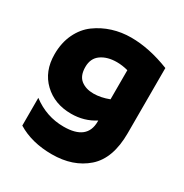

<svg xmlns="http://www.w3.org/2000/svg" viewBox="-164 -669 924 965"><g transform="rotate(30 297.5 -186.0)"><path d="M298 -201Q340 -201 387 -219V-388Q353 -397 322 -397Q267 -397 231.5 -372Q196 -347 196 -297Q196 -246 224.5 -223.5Q253 -201 298 -201ZM547 -115Q547 32 469.5 100Q392 168 269 168Q152 168 69 117V-44Q151 18 251 18Q387 18 387 -90V-96Q327 -57 251 -57Q155 -57 92.5 -116.5Q30 -176 30 -275Q30 -342 55 -394Q80 -446 122.5 -477Q165 -508 216 -524Q267 -540 323 -540Q428 -540 547 -493Z"/></g></svg>

Font: Roundo
Style: Bold
Weight: 700
Designer: Namrata Goyal (Gurmukhi), Shiva Nallaperumal (Latin)
Foundry: Indian Type Foundry
Version: Version 1.000;PS 1.0;hotconv 1.0.88;makeotf.lib2.5.647800